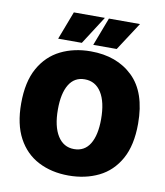

<svg xmlns="http://www.w3.org/2000/svg" viewBox="-81 -765 728 846"><g transform="rotate(10 283.5 -342.0)"><path d="M282 14Q206 14 147 -16.5Q88 -47 55 -108.5Q22 -170 22 -263Q22 -360 56.5 -421.5Q91 -483 150.5 -512.5Q210 -542 285 -542Q402 -542 473.5 -473Q545 -404 545 -264Q545 -167 510.5 -105.5Q476 -44 416.5 -15Q357 14 282 14ZM286 -105Q333 -105 357 -144.5Q381 -184 381 -255Q381 -332 354.5 -374Q328 -416 280 -416Q234 -416 210 -376.5Q186 -337 186 -265Q186 -189 212.5 -147Q239 -105 286 -105ZM239 -572H133L181 -698H320ZM395 -572H290L338 -698H477Z"/></g></svg>

Font: Bricolage Grotesque 48pt ExtraBold
Style: Regular
Weight: 800
Designer: Mathieu Triay
Foundry: Atelier Triay
Version: Version 1.000; ttfautohint (v1.8.4.7-5d5b);gftools[0.9.32]